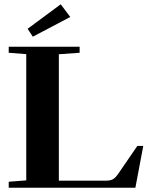

<svg xmlns="http://www.w3.org/2000/svg" viewBox="-20 -883 724 903"><path d="M134.3 -710.4 109.9 -747.6 265.6 -862.8 310.5 -803.2ZM21 0V-28.3L103.5 -34.7V-628.4L21 -634.8V-663.1H354.5V-634.8L256.8 -627.9V-33.2H475.6Q498.5 -33.2 511 -40Q523.4 -46.9 536.6 -66.4L626 -196.8H653.8L616.7 0Z"/></svg>

Font: Elstob
Style: Bold
Weight: 700
Designer: Peter S. Baker
Version: Version 1.015